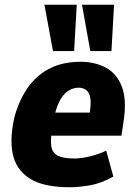

<svg xmlns="http://www.w3.org/2000/svg" viewBox="-20 -777 575 808"><path d="M273 11Q162 11 104 -26.5Q46 -64 33 -132.5Q20 -201 43 -293Q66 -368 103.5 -417Q141 -466 194.5 -491.5Q248 -517 319 -517Q380 -517 426 -492Q472 -467 493 -412Q514 -357 500 -265L491 -206H174L189 -303H369L355 -286Q364 -336 360.5 -361.5Q357 -387 343.5 -397.5Q330 -408 311 -408Q287 -408 265.5 -393.5Q244 -379 228.5 -347.5Q213 -316 204 -262L199 -232Q192 -188 196 -161Q200 -134 223 -122Q246 -110 292 -110Q322 -110 359 -119Q396 -128 427 -143L457 -34Q405 -5 358 3Q311 11 273 11ZM360 -562 325 -757H460L449 -562ZM203 -562 167 -757H303L292 -562Z"/></svg>

Font: Nunito Sans 7pt Condensed Black
Style: Italic
Weight: 900
Width: 3
Italic angle: -9°
Designer: Vernon Adams
Foundry: Vernon Adams
Version: Version 3.101;gftools[0.9.27]